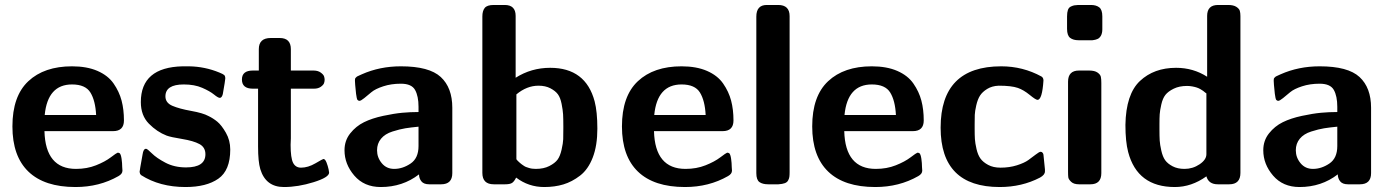

<svg xmlns="http://www.w3.org/2000/svg" viewBox="-20 -742 5601 773"><path d="M30 -233Q30 -355 94 -415Q158 -475 270 -475Q330 -475 372.5 -456.5Q415 -438 437.5 -405.5Q460 -373 469.5 -337Q479 -301 479 -257Q479 -214 435 -214H159Q163 -62 286 -62Q330 -62 366.5 -76.5Q403 -91 426 -108.5Q449 -126 453 -127H457L462 -125Q467 -120 469.5 -102.5Q472 -85 472 -70L473 -55Q473 -42 457 -33Q380 11 284 11Q159 11 94.5 -51Q30 -113 30 -233ZM160 -279H367Q364 -337 344 -369.5Q324 -402 270 -402Q172 -402 160 -279Z M542 -50Q542 -54 554 -120Q557 -143 568 -143Q573 -143 591.5 -124.5Q610 -106 646 -87Q682 -68 729 -68Q807 -68 807 -121Q807 -149 783 -162Q759 -175 713 -182.5Q667 -190 651 -196Q612 -211 579.5 -244Q547 -277 547 -331Q547 -471 715 -475H741Q805 -474 863 -450Q878 -444 882.5 -440Q887 -436 887 -426Q887 -420 877 -363Q873 -348 865 -348Q858 -348 841.5 -361.5Q825 -375 794 -388.5Q763 -402 720 -402Q646 -402 646 -354Q646 -328 674 -316Q702 -304 749.5 -295.5Q797 -287 819 -275Q838 -266 855 -252Q872 -238 889.5 -207.5Q907 -177 907 -140Q907 -56 859 -22.5Q811 11 727 11Q623 11 548 -37L544 -42Q542 -48 542 -50Z M954 -422Q954 -458 998 -458H1022V-544Q1022 -589 1070 -589H1106Q1151 -589 1151 -544V-458H1242Q1260 -458 1271 -450Q1282 -442 1284.5 -435Q1287 -428 1287 -421Q1287 -414 1284.5 -407Q1282 -400 1271.5 -392.5Q1261 -385 1244 -385H1151V-185Q1151 -180 1150.5 -172Q1150 -164 1150 -159Q1150 -106 1160 -86.5Q1170 -67 1192 -67Q1220 -67 1250 -84.5Q1280 -102 1282 -102Q1289 -102 1294.5 -88Q1300 -74 1303 -60L1305 -47Q1305 -28 1242.5 -8.5Q1180 11 1123 11Q1050 11 1028 -61Q1019 -91 1019 -152V-385H998Q954 -385 954 -422Z M1367 -137Q1367 -176 1390 -205Q1413 -234 1445.5 -250Q1478 -266 1522.5 -275.5Q1567 -285 1599.5 -288Q1632 -291 1665 -291V-312Q1665 -355 1651 -380Q1637 -405 1594 -405Q1555 -405 1523 -394.5Q1491 -384 1475.5 -371Q1460 -358 1446.5 -347Q1433 -336 1427 -336L1423 -337L1419 -340Q1416 -345 1413.5 -364.5Q1411 -384 1410 -400L1409 -417Q1409 -422 1409.5 -424.5Q1410 -427 1413 -430Q1416 -433 1417.5 -434Q1419 -435 1426 -438Q1433 -441 1437 -443Q1509 -475 1594 -475Q1708 -475 1754.5 -432Q1801 -389 1801 -308V-45Q1801 0 1756 0H1708Q1686 0 1676.5 -12Q1667 -24 1667 -40Q1601 11 1513 11Q1446 11 1406.5 -35Q1367 -81 1367 -137ZM1498 -137Q1498 -108 1517 -85Q1536 -62 1567 -62Q1601 -62 1633 -83.5Q1665 -105 1665 -154V-232Q1634 -229 1612 -225.5Q1590 -222 1560 -212.5Q1530 -203 1514 -183.5Q1498 -164 1498 -137Z M1922 -46V-676Q1922 -698 1931.5 -710Q1941 -722 1968 -722H2012Q2056 -722 2056 -678V-429Q2119 -469 2195 -469Q2338 -469 2374 -334Q2385 -292 2385 -224Q2385 -156 2366.5 -108Q2348 -60 2315.5 -35Q2283 -10 2248 0.5Q2213 11 2171 11Q2108 11 2058 -27Q2050 -11 2041.5 -5.5Q2033 0 2014 0H1968Q1922 0 1922 -46ZM2059 -101 2062 -97Q2066 -93 2067.5 -91.5Q2069 -90 2073.5 -86Q2078 -82 2081 -80Q2084 -78 2089 -74.5Q2094 -71 2098.5 -69.5Q2103 -68 2109 -66Q2115 -64 2122 -63Q2129 -62 2137 -62Q2169 -62 2191.5 -73.5Q2214 -85 2224.5 -99Q2235 -113 2241 -139.5Q2247 -166 2247.5 -181.5Q2248 -197 2248 -226Q2248 -231 2248 -234Q2248 -264 2247 -281.5Q2246 -299 2241 -324Q2236 -349 2226 -362.5Q2216 -376 2196 -386.5Q2176 -397 2148 -397Q2101 -397 2059 -362Z M2484 -233Q2484 -355 2548 -415Q2612 -475 2724 -475Q2784 -475 2826.5 -456.5Q2869 -438 2891.5 -405.5Q2914 -373 2923.5 -337Q2933 -301 2933 -257Q2933 -214 2889 -214H2613Q2617 -62 2740 -62Q2784 -62 2820.5 -76.5Q2857 -91 2880 -108.5Q2903 -126 2907 -127H2911L2916 -125Q2921 -120 2923.5 -102.5Q2926 -85 2926 -70L2927 -55Q2927 -42 2911 -33Q2834 11 2738 11Q2613 11 2548.5 -51Q2484 -113 2484 -233ZM2614 -279H2821Q2818 -337 2798 -369.5Q2778 -402 2724 -402Q2626 -402 2614 -279Z M3025 -45V-675Q3025 -722 3067 -722Q3067 -722 3113 -722Q3159 -722 3159 -677V-49Q3159 -37 3158 -30Q3157 -23 3153 -15.5Q3149 -8 3139.5 -4.5Q3130 -1 3114 0H3073Q3050 0 3037.5 -9Q3025 -18 3025 -45Z M3250 -233Q3250 -355 3314 -415Q3378 -475 3490 -475Q3550 -475 3592.5 -456.5Q3635 -438 3657.5 -405.5Q3680 -373 3689.5 -337Q3699 -301 3699 -257Q3699 -214 3655 -214H3379Q3383 -62 3506 -62Q3550 -62 3586.5 -76.5Q3623 -91 3646 -108.5Q3669 -126 3673 -127H3677L3682 -125Q3687 -120 3689.5 -102.5Q3692 -85 3692 -70L3693 -55Q3693 -42 3677 -33Q3600 11 3504 11Q3379 11 3314.5 -51Q3250 -113 3250 -233ZM3380 -279H3587Q3584 -337 3564 -369.5Q3544 -402 3490 -402Q3392 -402 3380 -279Z M3767 -228Q3767 -475 4011 -475Q4098 -475 4173 -434Q4181 -429 4181 -418Q4176 -340 4157 -340Q4150 -340 4125.5 -360Q4101 -380 4078 -388Q4052 -397 4001 -397Q3974 -396 3954.5 -384Q3935 -372 3925.5 -357Q3916 -342 3910.5 -318Q3905 -294 3904.5 -279.5Q3904 -265 3904 -242V-223Q3904 -198 3905 -182Q3906 -166 3911.5 -142Q3917 -118 3927.5 -103.5Q3938 -89 3958.5 -78Q3979 -67 4008 -67Q4044 -67 4074 -76.5Q4104 -86 4120 -97.5Q4136 -109 4149.5 -119.5Q4163 -130 4169 -131L4174 -130Q4180 -126 4181 -119Q4182 -112 4187 -60V-52Q4187 -38 4167 -27Q4094 11 4005 11Q3767 11 3767 -228Z M4276 -626V-676Q4276 -692 4279.5 -702Q4283 -712 4292 -716Q4301 -720 4305.5 -720.5Q4310 -721 4321 -722H4372Q4393 -722 4405.5 -712.5Q4418 -703 4418 -676V-624Q4418 -616 4416.5 -609.5Q4415 -603 4412.5 -598.5Q4410 -594 4406.5 -590.5Q4403 -587 4399.5 -585.5Q4396 -584 4391.5 -582.5Q4387 -581 4384.5 -581Q4382 -581 4378 -580H4374H4322Q4301 -580 4288.5 -589.5Q4276 -599 4276 -626ZM4280 -50V-413Q4280 -458 4324 -458H4365Q4387 -458 4398.5 -450Q4410 -442 4412 -433Q4414 -424 4414 -408V-45Q4414 0 4370 0H4324Q4303 0 4292.5 -10Q4282 -20 4281 -28Q4280 -36 4280 -50Z M4511 -239Q4513 -363 4569.5 -416Q4626 -469 4715 -469Q4784 -469 4840 -433V-678Q4840 -722 4884 -722H4924Q4946 -722 4957.5 -714.5Q4969 -707 4971.5 -698.5Q4974 -690 4974 -677V-46Q4974 0 4929 0H4883Q4846 0 4837 -32Q4777 11 4710 11Q4559 11 4522 -130Q4511 -172 4511 -239ZM4648 -221Q4648 -193 4649 -176.5Q4650 -160 4655.5 -135.5Q4661 -111 4671 -97Q4681 -83 4701 -72.5Q4721 -62 4749 -62Q4782 -62 4809.5 -80.5Q4837 -99 4837 -121V-366Q4836 -366 4832 -369.5Q4828 -373 4824 -376Q4820 -379 4813 -383Q4806 -387 4798.5 -389.5Q4791 -392 4780.5 -394Q4770 -396 4759 -396Q4728 -396 4705.5 -385Q4683 -374 4672 -360Q4661 -346 4655.5 -321.5Q4650 -297 4649 -282Q4648 -267 4648 -242Z M5066 -137Q5066 -176 5089 -205Q5112 -234 5144.5 -250Q5177 -266 5221.5 -275.5Q5266 -285 5298.5 -288Q5331 -291 5364 -291V-312Q5364 -355 5350 -380Q5336 -405 5293 -405Q5254 -405 5222 -394.5Q5190 -384 5174.5 -371Q5159 -358 5145.5 -347Q5132 -336 5126 -336L5122 -337L5118 -340Q5115 -345 5112.5 -364.5Q5110 -384 5109 -400L5108 -417Q5108 -422 5108.5 -424.5Q5109 -427 5112 -430Q5115 -433 5116.5 -434Q5118 -435 5125 -438Q5132 -441 5136 -443Q5208 -475 5293 -475Q5407 -475 5453.5 -432Q5500 -389 5500 -308V-45Q5500 0 5455 0H5407Q5385 0 5375.5 -12Q5366 -24 5366 -40Q5300 11 5212 11Q5145 11 5105.5 -35Q5066 -81 5066 -137ZM5197 -137Q5197 -108 5216 -85Q5235 -62 5266 -62Q5300 -62 5332 -83.5Q5364 -105 5364 -154V-232Q5333 -229 5311 -225.5Q5289 -222 5259 -212.5Q5229 -203 5213 -183.5Q5197 -164 5197 -137Z"/></svg>

Font: CMU Sans Serif
Style: Bold
Weight: 700
Version: Version 0.7.0